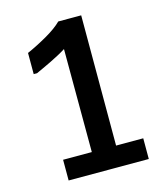

<svg xmlns="http://www.w3.org/2000/svg" viewBox="-104 -772 707 833"><g transform="rotate(-15 250.0 -355.0)"><path d="M101 -16V-109H230Q230 -230 229.5 -340.5Q229 -451 229 -572Q215 -563 196.5 -553Q178 -543 158.5 -533.5Q139 -524 120.5 -515.5Q102 -507 89 -501H74V-596Q121 -617 166 -643Q211 -669 236 -694H339V-109H461V-16Z"/></g></svg>

Font: D2Coding
Style: Bold
Weight: 700
Monospace: yes
Designer: Yong-Rak Park; Jeong-Hwan Yoon; Sang-Min Lee;
Foundry: NHN Corporation
Version: Version 1.3.2; Build 20180524